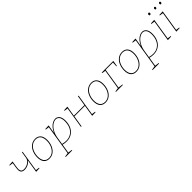

<svg xmlns="http://www.w3.org/2000/svg" viewBox="357 -2353 4214 4214"><g transform="rotate(-45 2464.0 -246.0)"><path d="M382 -28 467 -17 465 -2 358 2 407 -306Q380 -261 325.5 -234Q271 -207 213 -207Q105 -207 105 -314Q105 -333 110 -370L129 -496L44 -506L46 -520L153 -525L129 -371Q124 -343 124 -316Q124 -276 144 -251.5Q164 -227 217 -227Q262 -227 306 -246Q350 -265 380.5 -297.5Q411 -330 417 -370L441 -522H460Z M1027 -318Q1027 -235 997 -160.5Q967 -86 908.5 -40Q850 6 770 6Q691 6 644.5 -46.5Q598 -99 598 -205Q598 -288 628 -362.5Q658 -437 716.5 -482.5Q775 -528 855 -528Q935 -528 981 -475Q1027 -422 1027 -318ZM619 -208Q619 -114 659 -63.5Q699 -13 774 -13Q845 -13 897.5 -55.5Q950 -98 978 -167.5Q1006 -237 1006 -315Q1006 -410 967 -459.5Q928 -509 852 -509Q780 -509 727 -466Q674 -423 646.5 -354Q619 -285 619 -208Z M1610 -337Q1610 -233 1572 -155.5Q1534 -78 1465 -36Q1396 6 1305 6Q1248 6 1190 -10L1156 202L1252 215L1250 230H1046L1048 215L1136 202L1247 -493L1163 -505L1165 -520L1272 -525L1240 -327Q1269 -394 1309.5 -439.5Q1350 -485 1393.5 -506.5Q1437 -528 1476 -528Q1535 -528 1572.5 -480.5Q1610 -433 1610 -337ZM1193 -29Q1256 -12 1308 -12Q1393 -12 1456.5 -51.5Q1520 -91 1554.5 -164.5Q1589 -238 1589 -336Q1589 -423 1557.5 -466Q1526 -509 1475 -509Q1428 -509 1374.5 -473.5Q1321 -438 1277.5 -365Q1234 -292 1218 -187Z M2200 -522 2121 -28 2206 -16 2204 -1 2097 2 2139 -265H1813L1770 0H1751L1829 -493L1745 -505L1747 -520L1854 -525L1815 -284H2142L2180 -522Z M2767 -318Q2767 -235 2737 -160.5Q2707 -86 2648.5 -40Q2590 6 2510 6Q2431 6 2384.5 -46.5Q2338 -99 2338 -205Q2338 -288 2368 -362.5Q2398 -437 2456.5 -482.5Q2515 -528 2595 -528Q2675 -528 2721 -475Q2767 -422 2767 -318ZM2359 -208Q2359 -114 2399 -63.5Q2439 -13 2514 -13Q2585 -13 2637.5 -55.5Q2690 -98 2718 -167.5Q2746 -237 2746 -315Q2746 -410 2707 -459.5Q2668 -509 2592 -509Q2520 -509 2467 -466Q2414 -423 2386.5 -354Q2359 -285 2359 -208Z M2917 -520 3023 -522H3277L3255 -388H3241L3247 -503H3020L2945 -28L3054 -15L3052 0H2836L2838 -15L2925 -28L2999 -492L2915 -505Z M3724 -318Q3724 -235 3694 -160.5Q3664 -86 3605.5 -40Q3547 6 3467 6Q3388 6 3341.5 -46.5Q3295 -99 3295 -205Q3295 -288 3325 -362.5Q3355 -437 3413.5 -482.5Q3472 -528 3552 -528Q3632 -528 3678 -475Q3724 -422 3724 -318ZM3316 -208Q3316 -114 3356 -63.5Q3396 -13 3471 -13Q3542 -13 3594.5 -55.5Q3647 -98 3675 -167.5Q3703 -237 3703 -315Q3703 -410 3664 -459.5Q3625 -509 3549 -509Q3477 -509 3424 -466Q3371 -423 3343.5 -354Q3316 -285 3316 -208Z M4307 -337Q4307 -233 4269 -155.5Q4231 -78 4162 -36Q4093 6 4002 6Q3945 6 3887 -10L3853 202L3949 215L3947 230H3743L3745 215L3833 202L3944 -493L3860 -505L3862 -520L3969 -525L3937 -327Q3966 -394 4006.5 -439.5Q4047 -485 4090.5 -506.5Q4134 -528 4173 -528Q4232 -528 4269.5 -480.5Q4307 -433 4307 -337ZM3890 -29Q3953 -12 4005 -12Q4090 -12 4153.5 -51.5Q4217 -91 4251.5 -164.5Q4286 -238 4286 -336Q4286 -423 4254.5 -466Q4223 -509 4172 -509Q4125 -509 4071.5 -473.5Q4018 -438 3974.5 -365Q3931 -292 3915 -187Z M4550 -525 4471 -28 4555 -17 4553 -2 4446 2 4525 -493 4441 -505 4443 -520ZM4539 -689Q4539 -703 4547 -712.5Q4555 -722 4568 -722Q4579 -722 4585 -715Q4591 -708 4591 -696Q4591 -682 4583 -672.5Q4575 -663 4562 -663Q4551 -663 4545 -670Q4539 -677 4539 -689Z M4721 -690Q4721 -704 4729 -713Q4737 -722 4749 -722Q4759 -722 4765 -715Q4771 -708 4771 -696Q4771 -682 4763 -672.5Q4755 -663 4743 -663Q4733 -663 4727 -670.5Q4721 -678 4721 -690ZM4928 -696Q4928 -682 4920 -672.5Q4912 -663 4900 -663Q4890 -663 4884 -670.5Q4878 -678 4878 -690Q4878 -704 4886 -713Q4894 -722 4906 -722Q4916 -722 4922 -715Q4928 -708 4928 -696ZM4706 -520 4813 -525 4734 -28 4818 -17 4816 -2 4709 2 4788 -493 4704 -505Z"/></g></svg>

Font: Bitter Pro Thin
Style: Italic
Weight: 250
Italic angle: -9°
Designer: Sol Matas, and Bitter project Authors
Foundry: Sol Matas
Version: Version 1.010